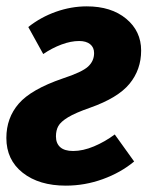

<svg xmlns="http://www.w3.org/2000/svg" viewBox="-22 -568 472 604"><path d="M422 -409Q422 -349 385.5 -304.5Q349 -260 261 -229Q215 -213 192 -199Q169 -185 161.5 -171.5Q154 -158 154 -139Q154 -117 167.5 -105Q181 -93 208 -93Q239 -93 273.5 -107.5Q308 -122 339 -145L400 -60Q358 -25 301.5 -4.5Q245 16 185 16Q101 16 49.5 -24.5Q-2 -65 -2 -134Q-2 -197 37 -242Q76 -287 175 -321Q236 -341 255 -358.5Q274 -376 274 -401Q274 -419 261.5 -429Q249 -439 227 -439Q201 -439 171.5 -428Q142 -417 114 -398L67 -483Q106 -514 154 -531Q202 -548 251 -548Q328 -548 375 -509Q422 -470 422 -409Z"/></svg>

Font: Fira Sans Condensed
Style: Bold Italic
Weight: 700
Width: 3
Italic angle: -8°
Designer: Carrois Corporate & Edenspiekermann AG
Foundry: Carrois Corporate GbR & Edenspiekermann AG
Version: Version 4.203